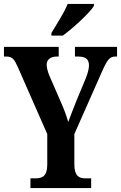

<svg xmlns="http://www.w3.org/2000/svg" viewBox="-20 -951 612 971"><path d="M240 -784V-771H298C352 -811 434 -886 455 -921V-931H322C305 -886 266 -829 240 -784ZM134 0H441V-49H411C381 -49 356 -60 356 -120V-273L495 -587C522 -648 534 -665 563 -665H572V-714H359V-665H375C411 -665 430 -653 430 -620C430 -608 426 -586 415 -558L368 -445C351 -402 336 -364 325 -334C316 -365 306 -394 289 -432L229 -570C222 -587 216 -609 216 -624C216 -648 234 -665 267 -665H277V-714H0V-665H11C44 -665 52 -651 70 -612L219 -273V-118C219 -60 194 -49 158 -49H134Z"/></svg>

Font: Noto Serif Tamil ExtraCondensed
Style: Bold Italic
Weight: 700
Width: 2
Italic angle: -12°
Designer: Indian Type Foundry, Tom Grace, and the Monotype Design Team
Foundry: Monotype Imaging Inc.
Version: Version 2.003